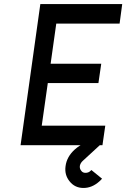

<svg xmlns="http://www.w3.org/2000/svg" viewBox="-20 -720 626 952"><path d="M486 166 433 123Q432 124 431 125Q430 126 429 127Q419 137 404 137Q390 137 383 127Q374 116 376 102Q379 88 390 78L490 -14H405Q372 2 351 21Q311 57 305 104Q299 147 325 179Q351 212 394 212Q436 212 472 180Q476 177 479 173.5Q482 170 486 166ZM82 0H488L502 -97H187L217 -308H468L482 -404H231L259 -603H573L586 -700H180Z"/></svg>

Font: Unageo
Style: Medium-Italic
Weight: 500
Designer: Richard Sepsi
Foundry: Richard Sepsi
Version: Version 2.000